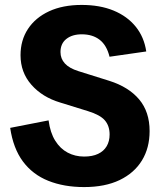

<svg xmlns="http://www.w3.org/2000/svg" viewBox="-20 -742 648 779"><path d="M321.3 17Q239.5 17 176 -8.4Q112.5 -33.8 73 -86.9Q33.6 -139.9 21.3 -223.2L177.1 -253.6Q183.7 -203.6 204.1 -171.1Q224.5 -138.5 254.7 -122.7Q284.9 -106.8 321.3 -106.8Q355.1 -106.8 377.9 -117.7Q400.8 -128.5 412.7 -148.6Q424.7 -168.7 424.7 -196.4Q424.7 -231.3 405.4 -253.7Q386.2 -276 336.6 -291.2L224.2 -326Q151.7 -347.7 107.5 -398Q63.3 -448.2 63.3 -517.9Q63.3 -578.7 93.5 -624.6Q123.7 -670.5 179.3 -696.3Q234.9 -722 311.2 -722Q385.2 -722 440.6 -699.2Q496.1 -676.3 530.4 -634.1Q564.7 -591.9 573.4 -533.2L424.4 -511.8Q413 -558.5 384.2 -580.7Q355.5 -602.8 311.9 -602.8Q273.1 -602.8 249.2 -584Q225.4 -565.2 225.4 -530.8Q225.4 -504 243.2 -484.5Q261 -465 298.1 -453.4L423.7 -414Q501.7 -389.3 544.4 -338.9Q587 -288.4 587 -210.1Q587 -141.9 555.9 -91Q524.8 -40.1 465.5 -11.5Q406.1 17 321.3 17Z"/></svg>

Font: TikTok Sans Light
Style: Regular
Weight: 300
Version: Version 4.000